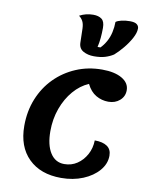

<svg xmlns="http://www.w3.org/2000/svg" viewBox="-98 -958 820 1054"><g transform="rotate(10 312.5 -431.5)"><path d="M316 25Q201 25 134.5 -40.5Q68 -106 68 -222Q68 -304 96 -373Q124 -442 174 -492.5Q224 -543 291 -571.5Q358 -600 436 -600Q506 -600 547 -576Q588 -552 588 -511Q588 -477 562.5 -454.5Q537 -432 499 -432Q462 -432 430 -450.5Q398 -469 378 -510Q331 -490 294 -447Q257 -404 235.5 -345Q214 -286 214 -218Q214 -141 242 -97Q270 -53 320 -53Q360 -53 391.5 -74Q423 -95 442.5 -130.5Q462 -166 463 -210Q508 -210 532.5 -193Q557 -176 557 -141Q557 -96 524.5 -58Q492 -20 437.5 2.5Q383 25 316 25ZM378 -664Q344 -664 318.5 -678Q293 -692 292 -724L290 -804Q289 -830 280.5 -845Q272 -860 259 -869Q278 -879 296.5 -883.5Q315 -888 336 -888Q365 -888 382.5 -875Q400 -862 400 -826Q400 -798 397.5 -770.5Q395 -743 389 -718H405Q422 -735 435.5 -759Q449 -783 455.5 -812Q462 -841 462 -870Q472 -878 493.5 -883Q515 -888 540 -888Q567 -888 578.5 -879Q590 -870 590 -856Q590 -832 573.5 -801.5Q557 -771 533 -742Q509 -713 486 -693Q466 -680 440.5 -672Q415 -664 378 -664Z"/></g></svg>

Font: Lemonada Medium
Style: Regular
Weight: 500
Designer: Mohamed Gaber (Arabic), Eduardo Tunni (Latin)
Foundry: Kief Type Foundry
Version: Version 4.004; ttfautohint (v1.8.2)